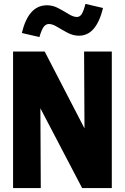

<svg xmlns="http://www.w3.org/2000/svg" viewBox="-20 -964 640 984"><path d="M47 0V-700H209L413 -306L411 -700H553V0H401L187 -409L189 0ZM182 -774 92 -795Q109 -866 141 -901.5Q173 -937 221 -937Q251 -937 279 -922Q307 -907 331.5 -892Q356 -877 374 -877Q389 -877 398.5 -891.5Q408 -906 418 -944L508 -923Q491 -853 460.5 -817Q430 -781 384 -781Q355 -781 326.5 -796Q298 -811 273.5 -826Q249 -841 231 -841Q215 -841 204 -826.5Q193 -812 182 -774Z"/></svg>

Font: Red Hat Mono
Style: Regular
Weight: 300
Monospace: yes
Designer: Pentagram, MCKL
Foundry: Pentagram, MCKL
Version: Version 1.023